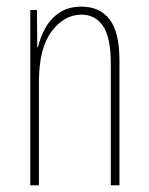

<svg xmlns="http://www.w3.org/2000/svg" viewBox="-20 -557 448 577"><path d="M225 -537Q280 -537 309.5 -498.5Q339 -460 339 -375V0H313V-365Q313 -445 289.5 -479Q266 -513 225 -513Q173 -513 135 -462.5Q97 -412 97 -311V0H71V-527H91L92 -415H94Q101 -445 116.5 -473Q132 -501 158.5 -519Q185 -537 225 -537Z"/></svg>

Font: Noto Sans Gujarati ExtraCondensed Thin
Style: Regular
Weight: 100
Width: 2
Designer: Jelle Bosma - Monotype Design Team, Universal Thirst
Foundry: Monotype Imaging Inc.
Version: Version 2.106; ttfautohint (v1.8.4.7-5d5b)